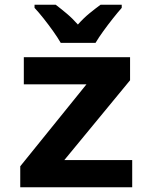

<svg xmlns="http://www.w3.org/2000/svg" viewBox="-20 -786 640 806"><path d="M65 0V-88L343 -432H80V-546H526V-449L250 -114H535V0ZM235 -606Q223 -627 203.5 -654.5Q184 -682 163 -708.5Q142 -735 125 -753V-766H214Q235 -750 259.5 -729.5Q284 -709 307 -683Q331 -710 355.5 -730Q380 -750 402 -766H491V-753Q475 -735 454 -708.5Q433 -682 413.5 -655Q394 -628 381 -606Z"/></svg>

Font: Noto Sans Mono
Style: Bold
Weight: 700
Designer: Monotype Design Team
Foundry: Monotype Imaging Inc.
Version: Version 2.014